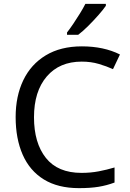

<svg xmlns="http://www.w3.org/2000/svg" viewBox="-20 -964 672 994"><path d="M403 -645Q288 -645 222 -568Q156 -491 156 -357Q156 -224 217.5 -146.5Q279 -69 402 -69Q449 -69 491 -77Q533 -85 573 -97V-19Q533 -4 490.5 3Q448 10 389 10Q280 10 207 -35Q134 -80 97.5 -163Q61 -246 61 -358Q61 -466 100.5 -548.5Q140 -631 217 -677.5Q294 -724 404 -724Q517 -724 601 -682L565 -606Q532 -621 491.5 -633Q451 -645 403 -645ZM528 -934Q516 -916 491 -887.5Q466 -859 437.5 -830.5Q409 -802 385 -784H327V-796Q342 -815 359.5 -841Q377 -867 394 -894.5Q411 -922 422 -944H528Z"/></svg>

Font: Noto Sans Marchen
Style: Regular
Weight: 400
Designer: Monotype Design Team
Foundry: Monotype Imaging Inc.
Version: Version 2.003; ttfautohint (v1.8.4.7-5d5b)